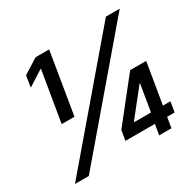

<svg xmlns="http://www.w3.org/2000/svg" viewBox="-157 -903 1100 1079"><g transform="rotate(-30 393.5 -364.0)"><path d="M286.6 -727.5 220.7 -328.6H137.7L192.4 -656.2H189.5L89.8 -592.8L101.6 -666.5L198.7 -727.5ZM34.2 0 654.8 -727.5H744.6L124 0ZM400.9 -67.9 411.6 -132.8 622.6 -398.9H680.2L665 -306.6H630.4L496.6 -138.2L496.1 -134.3H731L720.2 -67.9ZM580.6 0 595.2 -87.9 602.1 -116.7 648.9 -398.9H726.6L660.2 0Z"/></g></svg>

Font: Inter 20pt Medium
Style: Italic
Weight: 500
Italic angle: -9.3988°
Version: Version 4.001;git-66647c0bb